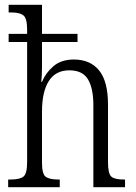

<svg xmlns="http://www.w3.org/2000/svg" viewBox="-20 -780 565 800"><path d="M14 0V-32H24Q62 -32 77.5 -44Q93 -56 93 -105V-605H16V-639H93V-656Q93 -704 77.5 -716Q62 -728 29 -728H16V-760H155V-639H303V-605H155V-499Q155 -482 154 -464Q153 -446 152 -439H155Q170 -476 202.5 -504Q235 -532 288 -532Q356 -532 393 -486.5Q430 -441 430 -344V-105Q430 -56 444 -44Q458 -32 495 -32H501V0H369V-342Q369 -412 346.5 -449.5Q324 -487 269 -487Q212 -487 183.5 -442.5Q155 -398 155 -315V-102Q155 -54 171 -43Q187 -32 223 -32H229V0Z"/></svg>

Font: Noto Serif Tamil Condensed Light
Style: Italic
Weight: 300
Width: 3
Italic angle: -12°
Designer: Indian Type Foundry, Tom Grace, and the Monotype Design Team
Foundry: Monotype Imaging Inc.
Version: Version 2.003; ttfautohint (v1.8.4.7-5d5b)